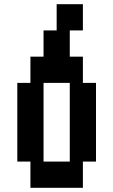

<svg xmlns="http://www.w3.org/2000/svg" viewBox="-20 -1020 540 915"><path d="M62.5 -625H125V-750H187.5V-875H250V-1000H375V-875H312.5V-750H375V-625H437.5V-250H375V-125H125V-250H62.5ZM312.5 -625H187.5V-250H312.5Z"/></svg>

Font: Amiga Topaz Unicode Rus
Style: Regular
Weight: 400
Designer: dMG of Trueschool and Divine Stylers
Foundry: dMG of Trueschool and Divine Stylers
Version: Version 1.1